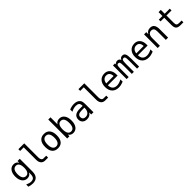

<svg xmlns="http://www.w3.org/2000/svg" viewBox="490 -2489 4521 4521"><g transform="rotate(-45 2750.0 -228.5)"><path d="M361.3 -230.5Q361.3 -314.5 334 -357.9Q306.6 -401.4 254.9 -401.4Q199.2 -401.4 170.4 -357.9Q141.6 -314.5 141.6 -230.5Q141.6 -146.5 170.9 -102.5Q200.2 -58.6 254.9 -58.6Q306.6 -58.6 334 -102.5Q361.3 -146.5 361.3 -230.5ZM435.5 -29.3Q435.5 73.2 387.7 126Q339.8 178.7 245.1 178.7Q214.8 178.7 181.2 172.9Q147.5 167 114.3 156.2V83Q154.3 101.6 186.5 110.4Q218.8 119.1 245.1 119.1Q306.6 119.1 334 86.4Q361.3 53.7 361.3 -17.6V-72.3Q343.8 -34.2 313 -15.6Q282.2 2.9 237.3 2.9Q158.2 2.9 110.8 -60.5Q63.5 -124 63.5 -230.5Q63.5 -336.9 110.8 -400.9Q158.2 -464.8 237.3 -464.8Q281.2 -464.8 311.5 -447.3Q341.8 -429.7 361.3 -393.6V-452.1H435.5Z M766.6 -164.1Q766.6 -114.3 785.2 -88.9Q803.7 -63.5 838.9 -63.5H926.8V0H832Q765.6 0 728.5 -43Q691.4 -85.9 691.4 -164.1V-576.2H572.3V-634.8H766.6Z M1250 -401.4Q1193.4 -401.4 1164.1 -356.9Q1134.8 -312.5 1134.8 -226.6Q1134.8 -140.6 1164.1 -95.7Q1193.4 -50.8 1250 -50.8Q1306.6 -50.8 1335.4 -95.7Q1364.3 -140.6 1364.3 -226.6Q1364.3 -312.5 1335.4 -356.9Q1306.6 -401.4 1250 -401.4ZM1250 -464.8Q1343.8 -464.8 1394 -403.3Q1444.3 -341.8 1444.3 -226.6Q1444.3 -110.4 1394.5 -49.3Q1344.7 11.7 1250 11.7Q1155.3 11.7 1105 -49.3Q1054.7 -110.4 1054.7 -226.6Q1054.7 -341.8 1105 -403.3Q1155.3 -464.8 1250 -464.8Z M1857.4 -226.6Q1857.4 -312.5 1830.1 -356.9Q1802.7 -401.4 1748 -401.4Q1693.4 -401.4 1665.5 -356.9Q1637.7 -312.5 1637.7 -226.6Q1637.7 -140.6 1665.5 -95.7Q1693.4 -50.8 1748 -50.8Q1802.7 -50.8 1830.1 -95.2Q1857.4 -139.6 1857.4 -226.6ZM1637.7 -395.5Q1655.3 -428.7 1687 -446.8Q1718.8 -464.8 1759.8 -464.8Q1841.8 -464.8 1888.7 -401.9Q1935.5 -338.9 1935.5 -227.5Q1935.5 -116.2 1888.2 -52.2Q1840.8 11.7 1759.8 11.7Q1718.8 11.7 1687.5 -5.9Q1656.2 -23.4 1637.7 -56.6V0H1563.5V-630.9H1637.7Z M2268.6 -227.5Q2203.1 -227.5 2169.9 -205.1Q2136.7 -182.6 2136.7 -136.7Q2136.7 -95.7 2161.6 -72.8Q2186.5 -49.8 2230.5 -49.8Q2292 -49.8 2327.1 -92.8Q2362.3 -135.7 2363.3 -211.9V-227.5ZM2437.5 -258.8V0H2363.3V-67.4Q2338.9 -26.4 2302.7 -7.3Q2266.6 11.7 2214.8 11.7Q2144.5 11.7 2103.5 -27.3Q2062.5 -66.4 2062.5 -131.8Q2062.5 -207 2113.3 -246.6Q2164.1 -286.1 2262.7 -286.1H2363.3V-297.9Q2362.3 -352.5 2335 -377Q2307.6 -401.4 2249 -401.4Q2210.9 -401.4 2171.9 -390.1Q2132.8 -378.9 2095.7 -358.4V-432.6Q2136.7 -449.2 2174.8 -457Q2212.9 -464.8 2249 -464.8Q2304.7 -464.8 2344.7 -448.2Q2384.8 -431.6 2409.2 -398.4Q2424.8 -377.9 2431.2 -348.1Q2437.5 -318.4 2437.5 -258.8Z M2766.6 -164.1Q2766.6 -114.3 2785.2 -88.9Q2803.7 -63.5 2838.9 -63.5H2926.8V0H2832Q2765.6 0 2728.5 -43Q2691.4 -85.9 2691.4 -164.1V-576.2H2572.3V-634.8H2766.6Z M3450.2 -245.1V-209H3127V-207Q3127 -131.8 3166 -91.3Q3205.1 -50.8 3275.4 -50.8Q3311.5 -50.8 3350.1 -62.5Q3388.7 -74.2 3432.6 -97.7V-22.5Q3390.6 -5.9 3351.1 2.9Q3311.5 11.7 3274.4 11.7Q3168.9 11.7 3109.4 -51.8Q3049.8 -115.2 3049.8 -226.6Q3049.8 -335 3107.9 -399.9Q3166 -464.8 3263.7 -464.8Q3350.6 -464.8 3400.4 -405.8Q3450.2 -346.7 3450.2 -245.1ZM3376 -267.6Q3374 -333 3344.7 -367.2Q3315.4 -401.4 3259.8 -401.4Q3207 -401.4 3171.9 -365.7Q3136.7 -330.1 3130.9 -266.6Z M3772.5 -407.2Q3786.1 -436.5 3807.1 -450.7Q3828.1 -464.8 3858.4 -464.8Q3913.1 -464.8 3935.5 -422.4Q3958 -379.9 3958 -262.7V0H3889.6V-259.8Q3889.6 -355.5 3878.9 -378.9Q3868.2 -402.3 3839.8 -402.3Q3807.6 -402.3 3795.4 -377.4Q3783.2 -352.5 3783.2 -259.8V0H3714.8V-259.8Q3714.8 -356.4 3703.6 -379.4Q3692.4 -402.3 3662.1 -402.3Q3632.8 -402.3 3621.6 -377.4Q3610.4 -352.5 3610.4 -259.8V0H3542V-454.1H3610.4V-415Q3623 -439.5 3643.1 -452.1Q3663.1 -464.8 3688.5 -464.8Q3719.7 -464.8 3740.2 -450.7Q3760.7 -436.5 3772.5 -407.2Z M4450.2 -245.1V-209H4127V-207Q4127 -131.8 4166 -91.3Q4205.1 -50.8 4275.4 -50.8Q4311.5 -50.8 4350.1 -62.5Q4388.7 -74.2 4432.6 -97.7V-22.5Q4390.6 -5.9 4351.1 2.9Q4311.5 11.7 4274.4 11.7Q4168.9 11.7 4109.4 -51.8Q4049.8 -115.2 4049.8 -226.6Q4049.8 -335 4107.9 -399.9Q4166 -464.8 4263.7 -464.8Q4350.6 -464.8 4400.4 -405.8Q4450.2 -346.7 4450.2 -245.1ZM4376 -267.6Q4374 -333 4344.7 -367.2Q4315.4 -401.4 4259.8 -401.4Q4207 -401.4 4171.9 -365.7Q4136.7 -330.1 4130.9 -266.6Z M4922.9 -281.2V0H4847.7V-281.2Q4847.7 -341.8 4826.2 -370.6Q4804.7 -399.4 4758.8 -399.4Q4707 -399.4 4678.7 -362.8Q4650.4 -326.2 4650.4 -255.9V0H4576.2V-454.1H4650.4V-385.7Q4670.9 -424.8 4704.6 -444.8Q4738.3 -464.8 4785.2 -464.8Q4854.5 -464.8 4888.7 -419.4Q4922.9 -374 4922.9 -281.2Z M5263.7 -583V-454.1H5432.6V-395.5H5263.7V-149.4Q5263.7 -98.6 5282.7 -79.1Q5301.8 -59.6 5348.6 -59.6H5432.6V0H5340.8Q5257.8 0 5223.1 -33.7Q5188.5 -67.4 5188.5 -149.4V-395.5H5067.4V-454.1H5188.5V-583Z"/></g></svg>

Font: BabelStone Irk Bitig
Style: Regular
Weight: 400
Designer: Andrew West
Foundry: BabelStone
Version: Version 1.03 June 7, 2023